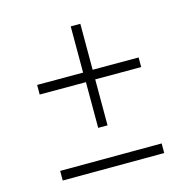

<svg xmlns="http://www.w3.org/2000/svg" viewBox="-86 -711 703 714"><g transform="rotate(-15 265.5 -354.0)"><path d="M284 -450V-627H247V-449H70V-412H248V-236H284V-413H461V-450ZM70 -81 461 -82V-119L70 -118Z"/></g></svg>

Font: United Sans Thin
Style: Regular
Weight: 100
Designer: Pablo Impallari, Rodrigo Fuenzalida (Modified by Dan O. Williams)
Version: Version 1.000;PS 001.000;hotconv 1.0.88;makeotf.lib2.5.64775